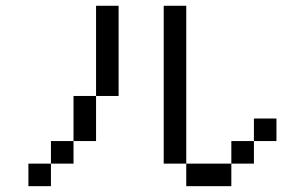

<svg xmlns="http://www.w3.org/2000/svg" viewBox="-20 -712 1040 655"><path d="M846.2 -307.7H923.1V-230.8H846.2ZM769.2 -230.8H846.2V-153.8H769.2ZM615.4 -153.8H769.2V-76.9H615.4ZM538.5 -692.3H615.4V-153.8H538.5ZM153.8 -153.8V-76.9H76.9V-153.8ZM230.8 -230.8V-153.8H153.8V-230.8ZM307.7 -384.6V-230.8H230.8V-384.6ZM307.7 -692.3H384.6V-384.6H307.7Z"/></svg>

Font: Mintsoda - Lime Green 13x16
Style: Regular
Weight: 400
Designer: Mintsoda-15
Version: Version 1.0